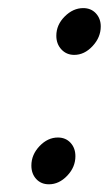

<svg xmlns="http://www.w3.org/2000/svg" viewBox="-20 -448 272 481"><path d="M121.1 -358.4Q121.1 -385.7 142.1 -406.7Q163.1 -427.7 188.5 -427.7Q208 -427.7 220.2 -414.6Q232.4 -401.4 232.4 -381.8Q232.4 -354.5 211.9 -332.5Q191.4 -310.5 166 -310.5Q146.5 -310.5 133.8 -324.2Q121.1 -337.9 121.1 -358.4ZM58.6 -33.2Q58.6 -60.5 79.1 -82Q99.6 -103.5 125 -103.5Q144.5 -103.5 156.7 -90.3Q168.9 -77.1 168.9 -56.6Q168.9 -29.3 148.4 -7.8Q127.9 13.7 102.5 13.7Q83 13.7 70.8 0.5Q58.6 -12.7 58.6 -33.2Z"/></svg>

Font: Metal
Style: Regular
Weight: 400
Designer: Danh Hong
Version: Version 8.002; ttfautohint (v1.8.3)